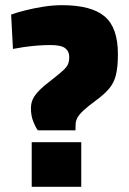

<svg xmlns="http://www.w3.org/2000/svg" viewBox="-20 -718 497 738"><path d="M125.5 -217Q117.2 -227.4 108.1 -250.3Q98.9 -273.1 98.9 -301.4Q98.9 -320.4 105.9 -336.2Q112.9 -351.9 130.3 -369.8Q147.7 -387.6 179.2 -411.4Q208.5 -434.2 222.9 -447.6Q237.3 -460.9 241.7 -472.1Q246.1 -483.4 246.1 -499.2Q246.1 -520.7 230.5 -532.8Q215 -544.9 173.3 -544.9Q149.3 -544.9 122 -542.7Q94.8 -540.4 70.8 -536.9Q46.8 -533.4 29.8 -530L22.8 -662Q45.1 -670 77.6 -678.3Q110 -686.5 146.9 -692.3Q183.8 -698.1 217.7 -698.1Q331.2 -698.1 382.2 -654.9Q433.2 -611.8 433.2 -510.3Q433.2 -461.4 425.8 -430.6Q418.4 -399.9 399.8 -377.8Q381.2 -355.6 347.9 -331.3Q315.7 -307.6 299.1 -291.7Q282.6 -275.8 276.9 -264.2Q271.2 -252.6 270.7 -241.4L270.1 -217ZM101.9 0V-171.5H292.3V0Z"/></svg>

Font: Titillium Web SemiBold
Style: Regular
Weight: 600
Designer: Mohamed Gaber, Accademia di Belle Arti di Urbino
Foundry: Kief Type Foundry, Accademia di Belle Arti di Urbino
Version: Version 3.000; ttfautohint (v1.8.4)